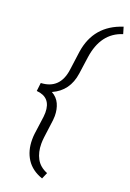

<svg xmlns="http://www.w3.org/2000/svg" viewBox="-182 -844 746 1102"><g transform="rotate(20 191.5 -292.5)"><path d="M116.2 -139.6Q117.7 -152.8 117.7 -164.6Q117.7 -257.8 28.8 -264.6L34.7 -315.4Q149.9 -320.8 166.5 -444.8L182.1 -560.1Q207.5 -729 371.1 -781.7L383.3 -740.7Q260.3 -702.1 238.3 -546.4L223.6 -441.9Q208 -331.1 112.3 -288.6Q145.5 -270.5 160.4 -238Q175.3 -205.6 175.3 -164.6Q175.3 -151.9 173.8 -139.2L159.2 -28.3Q156.7 -6.3 156.7 10.3Q156.7 62.5 177.7 101.1Q198.7 139.6 245.6 158.2L229 196.8Q163.6 174.3 131.3 124.8Q99.1 75.2 99.1 6.8Q99.1 -12.7 101.1 -28.8Z"/></g></svg>

Font: Mardoto Light
Style: Italic
Weight: 300
Italic angle: -12°
Designer: Christian Robertson, Vahan Hovhannisyan
Foundry: Google
Version: Version 1.000